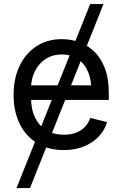

<svg xmlns="http://www.w3.org/2000/svg" viewBox="-20 -748 618 972"><path d="M63.5 204.1 436.5 -727.5H503.9L131.8 204.1ZM303.2 11.7Q224.1 11.7 167.2 -23.4Q110.4 -58.6 79.6 -121.3Q48.8 -184.1 48.8 -267.1Q48.8 -350.6 79.1 -414.3Q109.4 -478 164.6 -513.9Q219.7 -549.8 293.5 -549.8Q337.9 -549.8 380.1 -534.9Q422.4 -520 456.5 -487.5Q490.7 -455.1 510.7 -403.1Q530.8 -351.1 530.8 -277.3V-242.2H106.9V-315.9H483.4L442.9 -289.1Q442.9 -342.8 425.8 -384Q408.7 -425.3 375.5 -448.7Q342.3 -472.2 293.5 -472.2Q244.1 -472.2 209.2 -448.2Q174.3 -424.3 155.8 -385.5Q137.2 -346.7 137.2 -301.8V-253.9Q137.2 -193.8 158 -151.9Q178.7 -109.9 216.1 -87.9Q253.4 -65.9 303.7 -65.9Q336.4 -65.9 362.8 -75.4Q389.2 -85 408.2 -104Q427.2 -123 437 -150.9L522 -129.9Q509.8 -87.9 479.2 -56.2Q448.7 -24.4 404.1 -6.3Q359.4 11.7 303.2 11.7Z"/></svg>

Font: Inter 16pt
Style: Regular
Weight: 400
Version: Version 4.001;git-66647c0bb